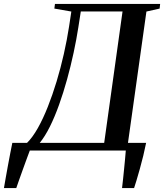

<svg xmlns="http://www.w3.org/2000/svg" viewBox="-73 -763 832 973"><path d="M-53 190Q-49.5 169.5 -44.2 139.2Q-39 109 -32.8 76Q-26.5 43 -20.8 12.5Q-15 -18 -10.5 -39H64Q92 -66.5 118.5 -113.5Q145 -160.5 169 -221Q193 -281.5 213.8 -350Q234.5 -418.5 250.5 -489.5Q266.5 -560.5 277 -628.5L288.5 -704.5L202.5 -719.5L205.5 -743H738.5L736 -719.5L669 -704.5L575.5 -39H667.5Q661.5 -8.5 653 26.5Q644.5 61.5 635.2 94.5Q626 127.5 618.2 153Q610.5 178.5 606.5 190H545.5Q548 168.5 550.8 143.2Q553.5 118 556 92.2Q558.5 66.5 560.8 42.8Q563 19 564.5 0H78Q71 18.5 61.8 43.5Q52.5 68.5 42.8 95.8Q33 123 24.2 147.8Q15.5 172.5 9.5 190ZM128.5 -39H455L548 -705H336.5L324 -624.5Q314.5 -563 300 -495.5Q285.5 -428 267 -361Q248.5 -294 226.5 -232.5Q204.5 -171 179.8 -121.2Q155 -71.5 128.5 -39Z"/></svg>

Font: Merriweather 120pt Medium
Style: Italic
Weight: 500
Italic angle: -7.8°
Version: Version 2.101